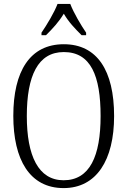

<svg xmlns="http://www.w3.org/2000/svg" viewBox="-20 -951 652 981"><path d="M192 -784V-771H215C250 -806 280 -838 306 -881C331 -838 362 -806 397 -771H420V-784C394 -822 356 -886 339 -931H274C257 -886 218 -822 192 -784ZM305 10C473 10 563 -133 563 -358C563 -591 476 -725 306 -725C133 -725 48 -587 48 -359C48 -135 132 10 305 10ZM305 -30C176 -30 117 -155 117 -358C117 -564 174 -685 306 -685C444 -685 494 -564 494 -358C494 -154 439 -30 305 -30Z"/></svg>

Font: Noto Serif Georgian Condensed Light
Style: Regular
Weight: 300
Width: 3
Designer: Monotype Design Team, Akaki Razmadze
Foundry: Google LLC
Version: Version 2.003